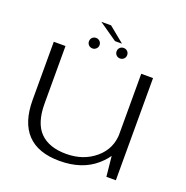

<svg xmlns="http://www.w3.org/2000/svg" viewBox="-138 -906 1008 1039"><g transform="rotate(20 366.0 -386.5)"><path d="M583 0H637.5V-588.5H569.5V-132.5ZM133 -589.5H65.5V-255.5Q65.5 -125.5 128 -59.8Q190.5 6 314.5 6Q443.5 6 523.5 -63.8Q603.5 -133.5 603.5 -215L570 -248.5Q570 -157 502 -99.5Q434 -42 335 -42Q236.5 -42 184.8 -94Q133 -146 133 -259ZM274.5 -627Q286.5 -627 295.5 -635.8Q304.5 -644.5 304.5 -657Q304.5 -670 295.5 -678.8Q286.5 -687.5 274.5 -687.5Q261 -687.5 252.2 -678.8Q243.5 -670 243.5 -657Q243.5 -644.5 252.2 -635.8Q261 -627 274.5 -627ZM432.5 -627Q446 -627 454.8 -635.8Q463.5 -644.5 463.5 -657Q463.5 -670 454.8 -678.8Q446 -687.5 432.5 -687.5Q420 -687.5 411.2 -678.8Q402.5 -670 402.5 -657Q402.5 -644.5 411.2 -635.8Q420 -627 432.5 -627ZM375.5 -706H416L326.5 -779H270.5Z"/></g></svg>

Font: Anybody Expanded Light
Style: Regular
Weight: 300
Width: 7
Version: Version 1.113;gftools[0.9.25]